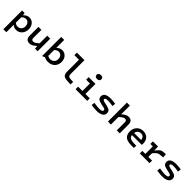

<svg xmlns="http://www.w3.org/2000/svg" viewBox="528 -2797 5084 5084"><g transform="rotate(45 3070.0 -255.0)"><path d="M197 230H85V-471H181L190 -399Q231 -442 270.5 -461Q310 -480 359 -480Q447 -480 504.5 -414Q562 -348 562 -244Q562 -135 497 -64.5Q432 6 334 6Q294 6 261.5 -7Q229 -20 197 -48ZM446 -237Q446 -305 410 -346.5Q374 -388 317 -388Q286 -388 258.5 -374.5Q231 -361 197 -330V-126Q224 -105 248.5 -95Q273 -85 299 -85Q366 -85 406 -127Q446 -169 446 -237Z M1140 -471V0H1041L1034 -93Q973 -37 928.5 -14Q884 9 837 9Q768 9 733 -30Q698 -69 698 -145V-471H810V-166Q810 -130 825.5 -113Q841 -96 874 -96Q902 -96 937 -116.5Q972 -137 1028 -187V-471Z M1313 -710H1425V-412Q1462 -448 1500 -465Q1538 -482 1583 -482Q1673 -482 1731.5 -416.5Q1790 -351 1790 -245Q1790 -134 1717.5 -63Q1645 8 1529 8Q1491 8 1456 -0.5Q1421 -9 1389 -26L1333 1H1313ZM1674 -238Q1674 -306 1638 -347.5Q1602 -389 1545 -389Q1514 -389 1486.5 -375.5Q1459 -362 1425 -331V-114Q1449 -99 1471.5 -92Q1494 -85 1518 -85Q1588 -85 1631 -128Q1674 -171 1674 -238Z M2072 -182V-615H1900V-710H2183V-192Q2183 -142 2202.5 -120.5Q2222 -99 2271 -96L2380 -90L2375 6L2251 0Q2149 -5 2110.5 -44.5Q2072 -84 2072 -182Z M2859 -665Q2859 -631 2835.5 -611.5Q2812 -592 2770 -592Q2729 -592 2706 -611.5Q2683 -631 2683 -666Q2683 -699 2707.5 -719.5Q2732 -740 2771 -740Q2813 -740 2836 -720.5Q2859 -701 2859 -665ZM2560 0V-95H2722V-376H2580V-471H2834V-95H2997V0Z M3600 -136Q3600 -67 3536.5 -27Q3473 13 3361 13Q3310 13 3262.5 8.5Q3215 4 3157 -6L3169 -98Q3224 -88 3276.5 -82Q3329 -76 3364 -76Q3426 -76 3456 -89.5Q3486 -103 3486 -130Q3486 -152 3469.5 -164Q3453 -176 3411 -186L3316 -206Q3234 -224 3200 -253.5Q3166 -283 3166 -342Q3166 -411 3224.5 -447.5Q3283 -484 3397 -484Q3433 -484 3482 -479.5Q3531 -475 3576 -467L3565 -375Q3515 -384 3470.5 -389Q3426 -394 3394 -394Q3335 -394 3307.5 -383.5Q3280 -373 3280 -349Q3280 -328 3295.5 -317.5Q3311 -307 3353 -296L3446 -276Q3531 -257 3565.5 -227Q3600 -197 3600 -136Z M3772 -710H3884V-384Q3942 -436 3985.5 -457.5Q4029 -479 4075 -479Q4144 -479 4179 -440.5Q4214 -402 4214 -325V0H4102V-305Q4102 -341 4086.5 -358Q4071 -375 4038 -375Q4010 -375 3975 -354.5Q3940 -334 3884 -284V0H3772Z M4667 -79 4755 -77 4751 10 4631 8Q4496 6 4430.5 -52.5Q4365 -111 4365 -229Q4365 -340 4435 -413Q4505 -486 4614 -486Q4721 -486 4783.5 -421.5Q4846 -357 4846 -245Q4846 -232 4844.5 -219.5Q4843 -207 4841 -197H4475Q4484 -136 4528 -109Q4572 -82 4667 -79ZM4615 -400Q4560 -400 4523 -367Q4486 -334 4476 -276H4737Q4733 -336 4701 -368Q4669 -400 4615 -400Z M4965 0V-95H5078V-376H4985V-471H5177L5183 -323Q5242 -402 5281 -433Q5320 -464 5376 -468L5469 -475L5477 -362L5387 -355Q5353 -352 5330 -346.5Q5307 -341 5286 -326Q5267 -313 5245 -290.5Q5223 -268 5190 -232V-95H5329V0Z M6056 -136Q6056 -67 5992.5 -27Q5929 13 5817 13Q5766 13 5718.5 8.5Q5671 4 5613 -6L5625 -98Q5680 -88 5732.5 -82Q5785 -76 5820 -76Q5882 -76 5912 -89.5Q5942 -103 5942 -130Q5942 -152 5925.5 -164Q5909 -176 5867 -186L5772 -206Q5690 -224 5656 -253.5Q5622 -283 5622 -342Q5622 -411 5680.5 -447.5Q5739 -484 5853 -484Q5889 -484 5938 -479.5Q5987 -475 6032 -467L6021 -375Q5971 -384 5926.5 -389Q5882 -394 5850 -394Q5791 -394 5763.5 -383.5Q5736 -373 5736 -349Q5736 -328 5751.5 -317.5Q5767 -307 5809 -296L5902 -276Q5987 -257 6021.5 -227Q6056 -197 6056 -136Z"/></g></svg>

Font: Intel One Mono Medium
Style: Regular
Weight: 500
Monospace: yes
Designer: Fred Shallcrass
Foundry: Frere-Jones Type LLC
Version: Version 1.400;hotconv 1.1.0;makeotfexe 2.6.0;FJTRelease1.4